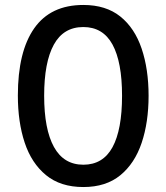

<svg xmlns="http://www.w3.org/2000/svg" viewBox="-20 -744 671 774"><path d="M579 -358Q579 -251 551 -168Q523 -85 465 -37.5Q407 10 316 10Q224 10 165.5 -38Q107 -86 79.5 -169Q52 -252 52 -359Q52 -536 118 -630Q184 -724 316 -724Q407 -724 465 -677.5Q523 -631 551 -548Q579 -465 579 -358ZM158 -358Q158 -223 197.5 -151.5Q237 -80 316 -80Q395 -80 433.5 -150.5Q472 -221 472 -358Q472 -494 433.5 -564.5Q395 -635 316 -635Q236 -635 197 -564Q158 -493 158 -358Z"/></svg>

Font: Noto Sans Telugu Condensed Medium
Style: Regular
Weight: 500
Width: 3
Designer: Jelle Bosma - Monotype Design Team
Foundry: Monotype Imaging Inc.
Version: Version 2.005; ttfautohint (v1.8.4.7-5d5b)